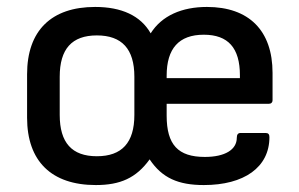

<svg xmlns="http://www.w3.org/2000/svg" viewBox="-20 -521 861 553"><path d="M256 12C326 12 372 -8 411 -62C447 -8 494 12 567 12C683 12 756 -39 756 -126C756 -134 753 -138 745 -138H673C666 -138 662 -134 662 -124C662 -90 628 -69 570 -69C493 -69 460 -104 460 -188V-222H754C761 -222 765 -226 765 -232V-311C765 -433 697 -501 576 -501C504 -501 446 -476 414 -425C385 -476 330 -501 254 -501C128 -501 58 -433 58 -307V-182C58 -57 128 12 256 12ZM460 -296V-303C460 -381 495 -421 567 -421C637 -421 671 -383 671 -304V-296ZM259 -71C187 -71 152 -110 152 -190V-300C152 -380 187 -419 259 -419C331 -419 367 -380 367 -300V-190C367 -110 331 -71 259 -71Z"/></svg>

Font: Sofia Sans Cond SemiBold
Style: Regular
Weight: 600
Width: 3
Designer: Botio Nikoltchev, Ani Petrova
Foundry: lettersoup
Version: Version 4.100